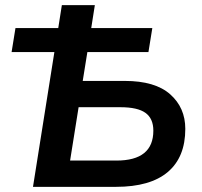

<svg xmlns="http://www.w3.org/2000/svg" viewBox="-20 -725 783 745"><path d="M108 0 191 -523H25L40 -616H206L220 -705H348L334 -616H571L556 -523H319L301 -411H464Q582 -411 640.5 -359Q699 -307 699 -225Q699 -115 631 -57.5Q563 0 430 0ZM252 -102H432Q575 -102 575 -218Q575 -265 544.5 -287Q514 -309 447 -309H285Z"/></svg>

Font: Nunito Sans
Style: Bold Italic
Weight: 700
Italic angle: -9°
Designer: Vernon Adams
Foundry: Vernon Adams
Version: Version 3.006; ttfautohint (v1.8.3)